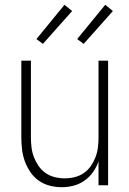

<svg xmlns="http://www.w3.org/2000/svg" viewBox="-20 -773 540 801"><path d="M238 8Q212 8 187 1.5Q162 -5 141.5 -19.5Q121 -34 106.5 -55.5Q92 -77 83.5 -100.5Q75 -124 72 -149.5Q69 -175 69 -200V-520H109V-200Q109 -179 111.5 -158Q114 -137 121.5 -117.5Q129 -98 141 -80.5Q153 -63 170.5 -51Q188 -39 208.5 -34Q229 -29 250 -29Q271 -29 291.5 -34Q312 -39 329.5 -51Q347 -63 359 -80.5Q371 -98 378.5 -117.5Q386 -137 388.5 -158Q391 -179 391 -200V-520H431V0H391V-100Q383 -76 368 -55Q353 -34 332.5 -19.5Q312 -5 287.5 1.5Q263 8 238 8ZM329 -590 302 -610 419 -753 451 -727ZM159 -590 132 -610 249 -753 281 -727Z"/></svg>

Font: Iosevka Term Curly Extralight
Style: Regular
Weight: 200
Designer: Belleve Invis
Foundry: Belleve Invis
Version: Version 32.3.0